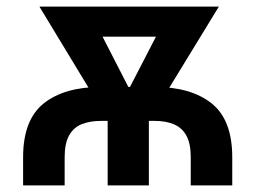

<svg xmlns="http://www.w3.org/2000/svg" viewBox="-20 -560 771 580"><path d="M49.8 0V-85Q49.8 -198.2 112.3 -247.8Q174.8 -297.4 285.6 -297.4H446.8Q556.6 -297.4 619.1 -247.8Q681.6 -198.2 681.6 -85V0H556.2V-85.4Q556.2 -125.5 543.5 -149.4Q530.8 -173.3 506.3 -184.1Q481.9 -194.8 446.8 -194.8H285.6Q252 -194.8 227.3 -185.1Q202.6 -175.3 189 -151.4Q175.3 -127.4 175.3 -85.4V0ZM305.2 0V-257.8H429.7V0ZM305.2 -199.7 99.1 -540H243.2L397.5 -239.3L384.3 -199.7ZM355.5 -199.7 344.2 -242.2 498 -540H641.1L433.1 -199.7ZM189.5 -449.2V-540H566.9V-449.2Z"/></svg>

Font: V-Inter
Style: SemiBold-600
Weight: 600
Designer: Rasmus Andersson
Foundry: rsms
Version: Version 4.000;git-4146feb